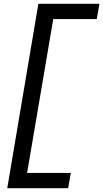

<svg xmlns="http://www.w3.org/2000/svg" viewBox="-20 -843 541 1006"><path d="M18 143 181 -823H501L487 -743H259L122 63H351L337 143Z"/></svg>

Font: iosevka_custom_sans_ss08 Md
Style: Italic
Weight: 500
Italic angle: -10°
Designer: Belleve Invis
Foundry: Belleve Invis
Version: Version 10.3.0; ttfautohint (v1.8.3)